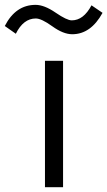

<svg xmlns="http://www.w3.org/2000/svg" viewBox="-101 -778 446 798"><path d="M0 0ZM-81.1 -669.9Q-36.1 -757.8 46.9 -757.8Q83 -757.8 129.9 -725.6Q176.8 -693.4 197.3 -693.4Q246.1 -693.4 279.3 -755.9L325.2 -724.6Q276.4 -635.7 199.2 -635.7Q162.1 -635.7 116.7 -668.5Q71.3 -701.2 47.9 -701.2Q-3.9 -701.2 -35.2 -637.7ZM85.9 0V-525.4H161.1V0Z"/></svg>

Font: Batunionen A1
Style: Regular
Weight: 400
Designer: HanYang I&C Co.,Ltd.
Foundry: HanYang I&C Co.,Ltd.
Version: Version 2.50; ttfautohint (v1.6)